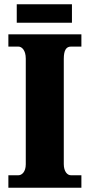

<svg xmlns="http://www.w3.org/2000/svg" viewBox="-20 -874 416 894"><path d="M58 -768H315V-854H58ZM19 0H359V-58H310C293 -58 277 -76 277 -110V-600C277 -641 289 -657 310 -657H359V-714H19V-657H66C81 -657 100 -641 100 -601V-109C100 -73 81 -58 66 -58H19Z"/></svg>

Font: Noto Serif Bengali Condensed Black
Style: Regular
Weight: 900
Width: 3
Designer: Juan Bruce, Universal Thirst, Indian Type Foundry and the Monotype Design Team.
Foundry: Monotype Imaging Inc.
Version: Version 2.003